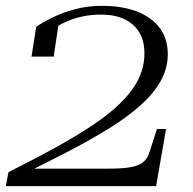

<svg xmlns="http://www.w3.org/2000/svg" viewBox="-21 -638 661 658"><path d="M-1 0H514L548 -196H517L491 -116Q484 -93 468 -81Q452 -69 423.5 -64.5Q395 -60 350 -60H62V-43Q146 -84 220.5 -123Q295 -162 356 -200Q417 -238 461.5 -278Q506 -318 530 -361Q554 -404 554 -452Q554 -505 526.5 -542Q499 -579 448.5 -598.5Q398 -618 329 -618Q279 -618 236.5 -606.5Q194 -595 160 -578.5Q126 -562 103 -546L87 -444H163L181 -564Q174 -562 168.5 -558Q163 -554 159.5 -549.5Q156 -545 153 -539.5Q150 -534 146 -529Q171 -547 199 -560.5Q227 -574 259 -581Q291 -588 326 -588Q372 -588 405 -572.5Q438 -557 456 -527.5Q474 -498 474 -455Q474 -408 453 -366Q432 -324 391.5 -284.5Q351 -245 293.5 -207Q236 -169 164 -129.5Q92 -90 8 -48Z"/></svg>

Font: Roboto Serif 120pt Expanded Light
Style: Italic
Weight: 300
Width: 7
Italic angle: -10°
Designer: Greg Gazdowicz
Foundry: Commercial Type
Version: Version 1.008